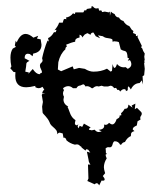

<svg xmlns="http://www.w3.org/2000/svg" viewBox="-20 -467 484 601"><path d="M220.2 -252.4 227.5 -254.4 245.6 -251.5Q259.8 -242.7 272.9 -242.7Q296.4 -242.7 314.9 -252L326.7 -242.7L330.6 -245.6L332.5 -266.6Q335.4 -254.4 338.4 -254.4Q342.3 -254.4 346.2 -266.6Q355.5 -256.3 367.2 -256.3L373.5 -256.8L379.9 -251.5Q391.1 -256.8 391.1 -265.6Q391.1 -272.5 386.7 -278.8L379.9 -276.9L384.3 -284.2L379.4 -286.1Q378.9 -295.9 377.4 -300.3Q376 -304.7 373.3 -306.2Q370.6 -307.6 366.9 -308.3Q363.3 -309.1 357.9 -312.5L352.1 -335Q347.7 -337.4 335.9 -337.9L333 -335.4L331.5 -343.8Q327.1 -346.7 317.4 -347.7Q307.6 -348.6 302.2 -353.5L286.6 -356.4L293.5 -347.2L279.8 -353.5L272.5 -365.2Q264.6 -365.2 263.2 -357.9L259.3 -360.4L253.4 -363.3L245.1 -358.9L237.3 -349.6Q237.3 -356 229 -358.4V-349.6Q215.3 -347.2 215.3 -338.9V-336.4Q204.1 -334.5 187 -327.1L189.5 -321.3Q184.6 -319.8 184.6 -312.5Q168.9 -298.8 162.6 -272.5Q162.6 -267.1 161.1 -249.5L171.4 -244.1L207.5 -259.3L210.9 -250ZM255.9 1.5 250 0 247.6 4.4 235.8 -4.9 233.4 -9.3 231.4 -8.8Q227.5 -15.1 220.2 -15.1L214.4 -14.2Q198.7 -18.1 188 -27.8Q186 -36.1 180.7 -36.1L178.7 -35.6L176.3 -49.3L167 -51.8Q162.1 -51.8 159.7 -46.4Q159.2 -55.2 156 -59.6Q152.8 -64 145 -70.6Q137.2 -77.1 135.3 -84Q132.8 -89.8 129.4 -94.7Q126 -99.6 122.3 -103.5Q118.7 -107.4 116 -110.4Q113.3 -113.3 113.3 -115.2L111.8 -133.3L114.3 -147.9L110.8 -169.4L111.8 -172.4L121.6 -173.3L111.8 -174.8Q114.7 -185.5 118.7 -185.5Q116.7 -189.9 114.3 -193.4L112.3 -195.3L111.3 -194.3Q106.4 -190.9 101.1 -190.9Q96.2 -190.9 90.3 -194.3L90.8 -198.2Q72.8 -193.8 62 -193.8Q27.8 -193.8 27.8 -230L28.3 -241.2L22.5 -241.7L12.2 -253.4L15.6 -258.8Q12.7 -272.5 12.7 -286.6Q12.7 -304.2 20 -314.9L29.8 -320.3L26.4 -324.7L29.3 -339.8L32.2 -334Q43.5 -360.8 60.1 -360.8Q71.3 -360.8 84.5 -349.1L99.6 -355L95.7 -346.2L107.4 -343.8L109.9 -327.1Q109.9 -303.7 84 -299.3L82 -291L73.2 -297.9L67.4 -298.8Q57.1 -298.8 57.1 -284.7L72.3 -276.4Q62.5 -272 62.5 -267.6Q62.5 -261.7 59.1 -242.7L70.3 -240.2L68.8 -235.8L82.5 -251Q93.3 -234.9 103.5 -234.9H105.5L106 -237.8Q111.3 -237.8 111.3 -241.7Q111.3 -244.6 108.2 -250.7Q105 -256.8 105 -261.2Q105 -267.1 109.1 -270.3Q113.3 -273.4 113.3 -278.8L111.8 -284.7Q114.7 -298.3 118.9 -312.3Q123 -326.2 128.9 -340.3L131.3 -336.9L132.3 -339.8L130.4 -347.7Q141.1 -352.1 148.9 -366.2H154.3L156.7 -372.6L155.8 -374L150.4 -372.1Q161.6 -384.8 165 -396H176.3L178.7 -403.8Q179.7 -407.7 183.1 -407.7L188 -406.7L186.5 -412.1Q200.2 -414.1 208.5 -425.3L214.4 -422.9L215.8 -428.2H240.7L245.6 -436L249 -433.6L252 -439L266.1 -441.4V-446.8L270.5 -447.3Q275.4 -440.4 281.7 -440.4L288.1 -441.4L290.5 -433.6L296.9 -434.6L299.8 -429.2L308.1 -430.7L320.3 -428.2L323.7 -430.7L324.2 -417.5L327.1 -430.7Q332 -425.3 338.9 -422.9Q342.3 -412.6 352.5 -412.1Q356.9 -403.3 366.2 -401.4Q372.6 -389.2 384.8 -385.3L393.1 -373Q397.5 -371.6 397.5 -368.2L396 -363.8L405.3 -359.9V-356.9Q405.3 -354 407.2 -354L412.6 -356L410.2 -351.6L423.8 -323.7L421.9 -318.4L425.3 -315.4Q427.2 -307.6 433.1 -299.3L431.6 -289.6L433.1 -278.3L431.2 -276.9L432.6 -272.5L431.2 -268.6L433.1 -251.5L431.2 -231.4L426.3 -228.5L427.7 -202.6L423.8 -215.3L417 -207Q398.9 -206.5 389.6 -187Q384.3 -196.3 381.8 -196.3Q379.9 -196.3 379.9 -189V-184.6L374 -181.6V-183.1Q374 -188 368.2 -188Q362.3 -188 356 -180.2Q354 -186 348.6 -186L346.7 -185.5Q345.2 -191.9 341.3 -191.9L337.4 -190.9Q332.5 -198.7 325.7 -198.7L317.9 -196.3H305.7L297.9 -198.7L289.1 -196.3L284.2 -197.3Q277.3 -197.3 270.5 -190.9H267.1Q259.3 -197.3 252 -197.3L247.6 -196.3Q244.1 -203.1 240.2 -203.1L231 -199.2Q223.6 -199.2 219.2 -190.9H208.5Q201.7 -197.3 193.4 -197.3Q185.5 -197.3 177.2 -190.9L180.2 -184.6Q177.2 -179.7 177.2 -174.8Q177.2 -168.9 180.2 -164.1L178.7 -155.8Q178.7 -141.1 193.8 -133.3L191.4 -132.3Q194.8 -125.5 196.5 -119.9Q198.2 -114.3 200.7 -109.1Q203.1 -104 206.5 -99.6Q210 -95.2 216.3 -90.8L214.4 -81.5Q214.4 -74.7 221.7 -74.7L225.1 -78.6L223.1 -70.3L225.6 -65.4L229.5 -73.2L237.3 -69.8L242.7 -80.1L264.2 -67.9Q259.3 -66.9 258.3 -61L267.1 -59.1L276.4 -61Q281.7 -53.7 289.6 -53.7L298.3 -55.7L288.6 -60.5Q306.2 -62 306.2 -73.2L305.7 -77.1L310.5 -76.2Q316.4 -76.2 321.3 -82.5Q327.1 -77.6 331.5 -77.6Q339.8 -77.6 345.2 -94.2Q354.5 -98.1 354.5 -103L354 -105L359.9 -106.4L358.9 -112.8Q365.2 -117.2 370.1 -126.5H372.1Q381.8 -126.5 381.8 -139.6L395 -129.9L392.1 -136.7L403.8 -142.6L401.9 -125L408.7 -129.4Q418.5 -119.6 421.1 -117.2Q423.8 -114.7 423.8 -111.3Q423.8 -107.4 421.4 -104.5Q418.9 -101.6 418.9 -97.7L419.9 -92.8L410.6 -87.4L408.2 -74.2Q405.3 -73.2 400.4 -70.1Q395.5 -66.9 395.5 -61.5L400.9 -56.6Q390.1 -54.2 390.1 -46.9L389.6 -41Q378.4 -36.6 371.1 -22.5Q363.3 -21.5 359.4 -14.2H356Q350.6 -24.9 338.9 -24.9Q334.5 -23.9 332.3 -14.9Q330.1 -5.9 324.2 -5.9L318.8 -6.3Q314.5 -6.3 310.5 -2.4Q311.5 3.9 311.5 12.2L314.9 14.6L310.5 17.1Q310.5 21 314 28.8Q305.2 42.5 305.2 56.6Q305.2 63 309.1 75.2L301.8 84Q307.6 90.8 307.6 94.7Q307.6 98.6 301.8 98.6L297.9 98.1L290.5 113.3Q286.6 106.4 282.7 106.4Q279.3 106.4 276.4 109.9L253.4 99.6L256.8 91.8L255.4 47.9L263.2 48.3Q257.3 40.5 257.3 33.7L252 7.8L262.7 10.7Z"/></svg>

Font: Truetypewriter PolyglOTT
Style: Regular
Weight: 400
Designer: Sergey Beatoff a.k.a. Sam_T
Version: Version 3.76